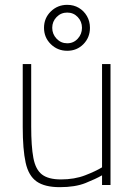

<svg xmlns="http://www.w3.org/2000/svg" viewBox="-20 -765 556 794"><path d="M227 9Q165 9 131.5 -14.5Q98 -38 86 -92.5Q74 -147 74 -240V-500H109V-242Q109 -160 118 -112Q127 -64 153.5 -43.5Q180 -23 232 -23Q288 -23 332 -40Q376 -57 402 -73V-500H437V0H402V-40Q376 -25 333.5 -8Q291 9 227 9ZM258 -555Q218 -555 190 -582.5Q162 -610 162 -650Q162 -690 190 -717.5Q218 -745 258 -745Q285 -745 306 -732.5Q327 -720 339.5 -698.5Q352 -677 352 -650Q352 -610 325 -582.5Q298 -555 258 -555ZM258 -586Q284 -586 301.5 -605Q319 -624 319 -650Q319 -676 301.5 -694.5Q284 -713 258 -713Q232 -713 214 -694.5Q196 -676 196 -650Q196 -624 214 -605Q232 -586 258 -586Z"/></svg>

Font: TitilliumWeb ExtraLight
Style: Regular
Weight: 400
Designer: Mohamed Gaber, Accademia di Belle Arti di Urbino and others
Foundry: Kief Type Foundry, Accademia di Belle Arti di Urbino and others
Version: Version 3.000; ttfautohint (v1.8.2)